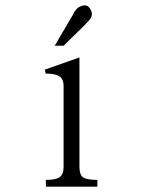

<svg xmlns="http://www.w3.org/2000/svg" viewBox="-20 -700 540 721"><path d="M152.3 1H345.7V-24.4Q305.7 -24.4 292 -34.2Q278.3 -43.9 278.3 -73.2V-484.4L148.4 -438.5L151.4 -423.8Q189.5 -423.8 205.1 -412.1Q218.8 -401.4 218.8 -378.9V-73.2Q218.8 -43.9 203.1 -34.2Q188.5 -24.4 152.3 -24.4ZM185.5 -528.3H218.8L300.8 -608.4V-609.4Q319.3 -627 323.2 -636.7Q329.1 -651.4 317.4 -668.9Q306.6 -684.6 286.1 -677.7Q265.6 -670.9 254.9 -646.5Z"/></svg>

Font: BatangChe
Style: Regular
Weight: 400
Monospace: yes
Version: Version 2.21